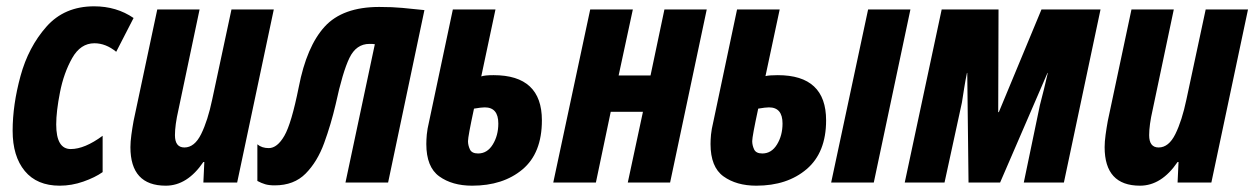

<svg xmlns="http://www.w3.org/2000/svg" viewBox="-20 -578 3972 608"><path d="M305 -33V-148Q248 -106 204 -106Q158 -106 158 -184Q158 -225 170 -286Q182 -347 208.5 -394Q235 -441 279 -441Q315 -441 348 -414L403 -521Q349 -558 278 -558Q184 -558 127 -493.5Q70 -429 45 -337.5Q20 -246 20 -164Q20 -83 58.5 -36.5Q97 10 169 10Q207 10 244 -3Q281 -16 305 -33Z M624 -65H627L624 0H731L847 -548H713L652 -263Q638 -196 617 -153.5Q596 -111 564 -111Q534 -111 534 -150Q534 -182 545 -230L612 -548H478L403 -195Q399 -173 396 -151Q393 -129 393 -112Q393 10 505 10Q573 10 624 -65Z M1043 -248Q1065 -350 1086.5 -394.5Q1108 -439 1150 -439Q1162 -439 1167 -438L1074 0H1209L1324 -546Q1285 -550 1254 -553Q1223 -556 1181 -556Q1065 -556 1008 -493.5Q951 -431 926 -302Q903 -187 880.5 -148Q858 -109 831 -109Q809 -109 795 -121V-5Q808 2 820 5.5Q832 9 850 9Q911 9 948 -28.5Q985 -66 1006.5 -125Q1028 -184 1043 -248Z M1696 -197Q1696 -340 1543 -340Q1515 -340 1504 -336L1549 -548H1414L1339 -194Q1333 -169 1331.5 -152Q1330 -135 1330 -122Q1330 -49 1371 -19.5Q1412 10 1475 10Q1573 10 1634.5 -41.5Q1696 -93 1696 -197ZM1462 -131Q1462 -146 1481 -234Q1504 -238 1515 -238Q1558 -238 1558 -187Q1558 -149 1540.5 -120.5Q1523 -92 1494 -92Q1474 -92 1468 -105Q1462 -118 1462 -131Z M1867 0 1914 -224H2016L1968 0H2102L2218 -548H2084L2040 -339H1939L1984 -548H1849L1732 0Z M2747 0 2863 -548H2729L2612 0ZM2596 -197Q2596 -340 2443 -340Q2416 -340 2404 -337L2449 -548H2314L2239 -193Q2233 -168 2231.5 -151.5Q2230 -135 2230 -122Q2230 -49 2271 -19.5Q2312 10 2375 10Q2473 10 2534.5 -42.5Q2596 -95 2596 -197ZM2362 -131Q2362 -146 2381 -234Q2404 -238 2415 -238Q2458 -238 2458 -187Q2458 -149 2440.5 -120.5Q2423 -92 2394 -92Q2374 -92 2368 -105Q2362 -118 2362 -131Z M2971 0 3026 -253Q3030 -278 3033.5 -300.5Q3037 -323 3042 -347H3043L3047 0H3147L3297 -347H3298Q3292 -321 3286 -296Q3280 -271 3273 -245L3222 0H3349L3465 -548H3278L3143 -223H3141L3142 -548H2962L2845 0Z M3709 -65H3712L3709 0H3816L3932 -548H3798L3737 -263Q3723 -196 3702 -153.5Q3681 -111 3649 -111Q3619 -111 3619 -150Q3619 -182 3630 -230L3697 -548H3563L3488 -195Q3484 -173 3481 -151Q3478 -129 3478 -112Q3478 10 3590 10Q3658 10 3709 -65Z"/></svg>

Font: Noto Sans UI Condensed ExtraBold
Style: Italic
Weight: 800
Width: 3
Designer: Monotype Design Team
Foundry: Monotype Imaging Inc.
Version: 1.001